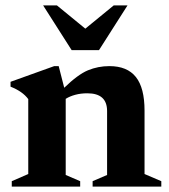

<svg xmlns="http://www.w3.org/2000/svg" viewBox="-20 -690 624 710"><path d="M322.5 -20 376 -43V-279.5Q376 -345 303 -345Q279 -345 258.5 -339.5Q238 -334 223 -324.5V-43L276.5 -20V0H23.5V-20L84.5 -46.5V-323.5Q63.5 -352 19 -369.5V-387.5L180.5 -445.5H197L217.5 -365.5Q268 -414.5 305.2 -430Q342.5 -445.5 384.5 -445.5Q450.5 -445.5 482.5 -405.2Q514.5 -365 514.5 -281V-46.5L576.5 -20V0H322.5ZM451.5 -670 346 -504.5H245L139.5 -670H190.5L295.5 -584L400.5 -670Z"/></svg>

Font: Newsreader 16pt
Style: Bold
Weight: 700
Designer: Hugues Gentile
Foundry: Production Type
Version: Version 1.003; ttfautohint (v1.8.3)